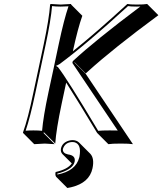

<svg xmlns="http://www.w3.org/2000/svg" viewBox="-20 -668 819 969"><path d="M346.7 39.1Q366.7 39.6 378.9 51.3L435.5 107.9Q457.5 131.3 446.8 181.6Q431.2 254.9 339.4 276.9Q329.6 279.3 319.8 280.8L263.2 224.1Q257.3 215.3 260.7 200.2Q321.8 186.5 342.3 156.7L294.4 108.9Q284.7 97.7 287.6 82Q293.9 52.2 327.1 42Q336.9 39.1 346.7 39.1ZM200.7 -444.8Q228 -574.2 232.9 -645L235.8 -647.9Q237.8 -647.9 286.1 -645L338.9 -647.9V-645L395.5 -588.4Q373 -525.9 347.7 -409.2Q468.3 -505.9 622.6 -647.9Q635.7 -645 670.9 -645Q706.1 -645 722.7 -647.9L779.3 -591.3Q550.3 -422.4 422.9 -306.6Q417 -301.3 412.6 -297.4L356.4 -354L356 -352.1L412.6 -295.4L650.9 59.6Q631.3 56.6 589.4 56.6Q544.4 56.6 526.9 59.6L470.2 2.9Q377.9 -150.9 314 -251L291 -143.6Q263.7 -14.2 258.8 56.6L202.1 0L199.2 2.9L255.9 59.6Q253.9 59.6 205.6 56.6L152.8 59.6L96.2 2.9V0Q121.1 -68.8 148.4 -200.2ZM269.5 -316.4Q267.1 -319.8 265.6 -321.8Q263.2 -323.7 261.2 -325.2ZM262.2 -335.4 265.1 -334Q269.5 -331.5 272.5 -329.1L272.9 -328.6L273.4 -328.1Q317.4 -272.5 475.6 -7.8Q495.1 -9.8 533.2 -9.8Q560.1 -9.8 574.2 -9.3L345.2 -350.1L347.2 -358.9L349.6 -361.3Q459 -462.9 688.5 -635.3Q680.7 -635.3 670.9 -634.8Q639.6 -634.8 626 -637.2Q417.5 -445.8 280.8 -344.7Q274.9 -340.8 270 -338.9ZM256.3 -350.1 276.9 -447.3Q303.2 -570.8 325.7 -636.2Q307.1 -634.8 286.1 -634.8Q260.7 -634.8 242.7 -637.2Q236.8 -566.4 210.4 -442.9L158.2 -197.8Q132.3 -75.2 109.4 -8.3Q127.4 -9.8 148.9 -9.8Q174.3 -9.8 192.4 -7.8Q198.2 -78.6 224.6 -202.1L251.5 -327.1ZM346.7 48.8Q314 48.8 300.8 75.2Q298.8 80.1 297.4 84Q294.9 105 322.8 111.3Q362.3 116.2 356.9 147Q356.4 148.4 356.4 148.9Q349.1 183.6 284.2 204.1Q276.4 206.5 269.5 208Q269.5 211.4 269.5 212.9Q362.3 195.3 379.9 127Q380.4 124.5 380.9 123Q392.6 59.6 355.5 49.8Q351.1 48.8 346.7 48.8Z"/></svg>

Font: Linux Biolinum Shadow O
Style: Italic
Weight: 400
Italic angle: -12°
Designer: Philipp H. Poll
Foundry: Philipp H. Poll
Version: Version 0.6.2